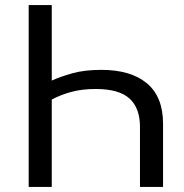

<svg xmlns="http://www.w3.org/2000/svg" viewBox="-20 -733 723 753"><path d="M92.5 0V-713H183V-417Q216 -432 263.5 -445.5Q311 -459 377.5 -459Q493 -459 556.2 -406.2Q619.5 -353.5 619.5 -247.5V0H529V-235.5Q529 -309 488 -346.5Q447 -384 355 -384Q301 -384 258.5 -372.2Q216 -360.5 183 -342.5V0Z"/></svg>

Font: Commissioner
Style: Regular
Weight: 400
Designer: Kostas Bartsokas
Foundry: Kostas Bartsokas
Version: Version 1.000; ttfautohint (v1.8.3)